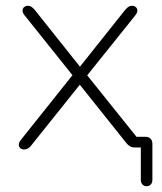

<svg xmlns="http://www.w3.org/2000/svg" viewBox="-20 -510 559 664"><path d="M467 112V-7L472 0H445Q437 0 430.5 -3.5Q424 -7 418 -14L248 -227H264L88 -7Q83 0 76.5 3.5Q70 7 62 7Q56 7 50.5 2.5Q45 -2 45 -9.5Q45 -17 52 -26L241 -263V-237L65 -457Q58 -466 58 -473.5Q58 -481 63.5 -485.5Q69 -490 75 -490Q83 -490 88.5 -486.5Q94 -483 100 -476L264 -270H249L413 -476Q419 -483 424.5 -486.5Q430 -490 438 -490Q444 -490 449.5 -485.5Q455 -481 455 -473.5Q455 -466 448 -457L274 -240V-259L464 -22L444 -37H482Q494 -37 500.5 -30.5Q507 -24 507 -12V112Q507 122 501.5 128Q496 134 487 134Q478 134 472.5 128Q467 122 467 112Z"/></svg>

Font: SN Pro Thin
Style: Regular
Weight: 200
Designer: Tobias Whetton
Foundry: Supernotes
Version: Version 1.003;Glyphs 3.3 (3324)